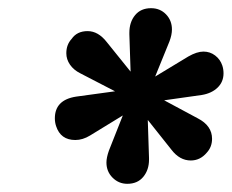

<svg xmlns="http://www.w3.org/2000/svg" viewBox="-20 -952 566 469"><path d="M526 -773Q526 -752 511.5 -738Q497 -724 473 -720L381 -707L463 -663Q498 -645 498 -613Q498 -593 485 -579Q469 -560 446 -560Q419 -560 399 -586L341 -659L344 -566V-562Q344 -537 330 -520Q316 -503 291 -503Q270 -503 255 -518Q240 -533 240 -555Q240 -567 246 -584L280 -670L200 -621Q182 -610 164 -610Q128 -610 117 -644Q114 -653 114 -663Q114 -708 166 -716L261 -729L176 -773Q160 -781 151 -794Q142 -807 142 -822Q142 -843 155 -857Q168 -876 194 -876Q220 -876 241 -849L299 -777L296 -868V-872Q296 -898 310 -915Q324 -932 349 -932Q371 -932 385.5 -917Q400 -902 400 -880Q400 -867 394 -851L359 -765L440 -814Q461 -826 477 -826Q493 -826 505.5 -816.5Q518 -807 523 -792Q526 -783 526 -773Z"/></svg>

Font: Lebkuchenwelt
Style: Regular
Weight: 400
Designer: Vernon Adams
Foundry: Gereon Berster
Version: Version 1.000;PS 001.001;hotconv 1.0.56 